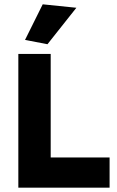

<svg xmlns="http://www.w3.org/2000/svg" viewBox="-20 -870 542 890"><path d="M96 -685 178 -850 334 -834 200 -665ZM65 -620H215V-140H488V0H65Z"/></svg>

Font: Athiti
Style: Bold
Weight: 700
Designer: CadsonDemak Team
Foundry: CadsonDemak
Version: Version 1.033